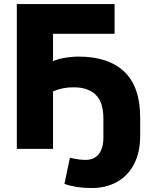

<svg xmlns="http://www.w3.org/2000/svg" viewBox="-20 -739 761 953"><path d="M299.8 173.8 327.1 43.9Q372.1 54.7 404.3 54.7Q447.3 54.7 470.2 25.9Q493.2 -2.9 493.2 -56.6V-150.4Q493.2 -231.4 455.1 -268.6Q417 -305.7 344.7 -305.7Q289.1 -305.7 243.2 -285.2V0H63.5V-718.8H548.8V-571.3H243.2V-435.5Q264.6 -445.3 299.8 -451.7Q335 -458 371.1 -458Q518.6 -458 597.2 -382.8Q675.8 -307.6 675.8 -156.2V-65.4Q675.8 16.6 645.5 75.2Q615.2 133.8 560.5 164.1Q505.9 194.3 435.5 194.3Q358.4 194.3 299.8 173.8Z"/></svg>

Font: Min Sans Black
Style: Regular
Weight: 900
Designer: Jinseong-Kim, NotoSansCJK, Nunito
Foundry: Jinseong-Kim
Version: Version 1.000